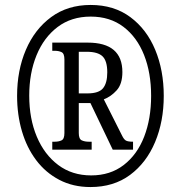

<svg xmlns="http://www.w3.org/2000/svg" viewBox="-20 -745 730 775"><path d="M345 10Q275 10 219.5 -19Q164 -48 126 -98.5Q88 -149 68.5 -215.5Q49 -282 49 -358Q49 -461 84.5 -544Q120 -627 186.5 -676Q253 -725 346 -725Q440 -725 506 -676Q572 -627 606.5 -544Q641 -461 641 -358Q641 -255 606 -171.5Q571 -88 505 -39Q439 10 345 10ZM348 -37Q425 -37 479.5 -79Q534 -121 562 -193.5Q590 -266 590 -358Q590 -451 561.5 -523Q533 -595 478.5 -636.5Q424 -678 346 -678Q268 -678 212.5 -636Q157 -594 127.5 -522Q98 -450 98 -359Q98 -266 128.5 -193.5Q159 -121 215 -79Q271 -37 348 -37ZM191 -141V-173H201Q217 -173 228.5 -178.5Q240 -184 240 -208V-505Q240 -529 228.5 -534.5Q217 -540 201 -540H191V-573H334Q474 -573 474 -454Q474 -406 451 -380.5Q428 -355 399 -344L472 -199Q480 -182 488.5 -177.5Q497 -173 517 -173V-141H435L345 -329H298V-208Q298 -184 310 -178.5Q322 -173 338 -173H350V-141ZM333 -368Q379 -368 396 -389Q413 -410 413 -453Q413 -499 394 -517.5Q375 -536 330 -536H298V-368Z"/></svg>

Font: Noto Serif Hebrew ExtraCondensed
Style: Bold
Weight: 700
Width: 2
Designer: Monotype Design Team
Foundry: Monotype Imaging Inc.
Version: Version 2.004; ttfautohint (v1.8.4.7-5d5b)